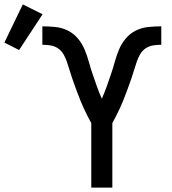

<svg xmlns="http://www.w3.org/2000/svg" viewBox="-164 -855 784 875"><path d="M252 0V-294Q243 -310 234.5 -327Q226 -344 218 -361Q210 -378 203 -395.5Q196 -413 189.5 -430.5Q183 -448 176.5 -465.5Q170 -483 164 -501Q158 -519 152.5 -537Q147 -555 141 -573Q135 -591 125.5 -607.5Q116 -624 100.5 -634.5Q85 -645 66.5 -648Q48 -651 29 -651V-735Q58 -735 88 -732Q118 -729 144.5 -716Q171 -703 190.5 -680Q210 -657 221.5 -629.5Q233 -602 241 -573Q249 -544 258.5 -516Q268 -488 278 -460Q288 -432 300 -405Q312 -432 322 -460Q332 -488 341.5 -516Q351 -544 359 -573Q367 -602 378.5 -629.5Q390 -657 409.5 -680Q429 -703 455.5 -716Q482 -729 512 -732Q542 -735 571 -735V-651Q552 -651 533.5 -648Q515 -645 499.5 -634.5Q484 -624 474.5 -607.5Q465 -591 459 -573Q453 -555 447.5 -537Q442 -519 436 -501Q430 -483 423.5 -465.5Q417 -448 410.5 -430.5Q404 -413 397 -395.5Q390 -378 382 -361Q374 -344 365.5 -327Q357 -310 348 -294V0ZM-77 -627 -144 -661 -60 -835 30 -790Z"/></svg>

Font: Zed Mono Medium Extended
Style: Regular
Weight: 500
Width: 7
Monospace: yes
Designer: Belleve Invis
Foundry: Belleve Invis
Version: Version 1.0.0; ttfautohint (v1.8.4)